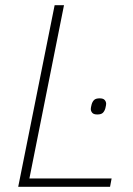

<svg xmlns="http://www.w3.org/2000/svg" viewBox="-20 -718 513 738"><path d="M50 0 190 -698H226L93 -32H409L403 0ZM354 -278Q340 -278 334.5 -284.5Q329 -291 329 -299Q329 -304 332 -316Q335 -327 341.5 -333.5Q348 -340 363 -340Q377 -340 382.5 -333.5Q388 -327 388 -319Q388 -314 385 -302Q382 -291 375.5 -284.5Q369 -278 354 -278Z"/></svg>

Font: IBM Plex Sans ExtLt
Style: Italic
Weight: 200
Italic angle: -11°
Designer: Mike Abbink, Paul van der Laan, Pieter van Rosmalen
Foundry: Bold Monday
Version: Version 3.005